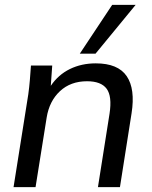

<svg xmlns="http://www.w3.org/2000/svg" viewBox="-20 -774 629 794"><path d="M36 0 97 -384Q101 -413 103.5 -443Q106 -473 108 -503H196L190 -419Q221 -465 269 -488.5Q317 -512 376 -512Q468 -512 504 -459Q540 -406 524 -305L476 0H385L433 -304Q444 -376 421 -407Q398 -438 340 -438Q272 -438 228 -397Q184 -356 173 -288L127 0ZM310 -552 444 -754H541L375 -552Z"/></svg>

Font: Mulish Medium
Style: Italic
Weight: 500
Italic angle: -9°
Designer: Vernon Adams
Foundry: Vernon Adams
Version: Version 3.603; ttfautohint (v1.8.3)